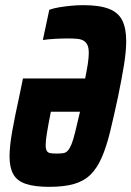

<svg xmlns="http://www.w3.org/2000/svg" viewBox="-20 -716 509 744"><path d="M171 8Q114 8 80 -3.5Q46 -15 31.5 -41Q17 -67 17 -109Q17 -150 27.5 -208.5Q38 -267 55 -344L69 -412H310Q317 -446 320.5 -470Q324 -494 324 -511Q324 -530 319 -541Q314 -552 304.5 -558Q295 -564 279.5 -565.5Q264 -567 242 -567Q219 -567 192.5 -565.5Q166 -564 146 -561L171 -678Q187 -684 208 -687.5Q229 -691 253.5 -693.5Q278 -696 303 -696Q365 -696 401.5 -682Q438 -668 453.5 -637.5Q469 -607 469 -557Q469 -517 460.5 -464.5Q452 -412 438 -344Q421 -264 406.5 -205Q392 -146 374 -105Q356 -64 330.5 -39Q305 -14 266.5 -3Q228 8 171 8ZM199 -121Q215 -121 225 -122.5Q235 -124 242.5 -132Q250 -140 257 -157Q264 -174 271.5 -205Q279 -236 290 -283H177Q167 -232 162 -201.5Q157 -171 157 -154Q157 -138 161.5 -131Q166 -124 175.5 -122.5Q185 -121 199 -121Z"/></svg>

Font: Saira Condensed ExtraBold
Style: Italic
Weight: 800
Width: 3
Italic angle: -12°
Designer: Hector Gatti with collaboration of the Omnibus-Type team
Foundry: Omnibus-Type
Version: Version 1.101